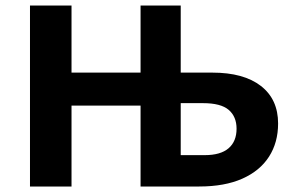

<svg xmlns="http://www.w3.org/2000/svg" viewBox="-20 -678 1067 698"><path d="M491 0V-658H637V-114H724Q782 -114 811 -139Q840 -164 840 -210Q840 -254 811.5 -278.5Q783 -303 718 -303H605V-414H752Q866 -414 928.5 -365.5Q991 -317 991 -229Q991 -160 958 -108.5Q925 -57 861 -28.5Q797 0 704 0ZM89 0V-658H240V0ZM134 -294V-414H594V-294Z"/></svg>

Font: Ysabeau SC ExtraBold
Style: Regular
Weight: 800
Designer: Christian Thalmann (Catharsis Fonts)
Version: Version 2.001;gftools[0.9.30]; featfreeze: smcp